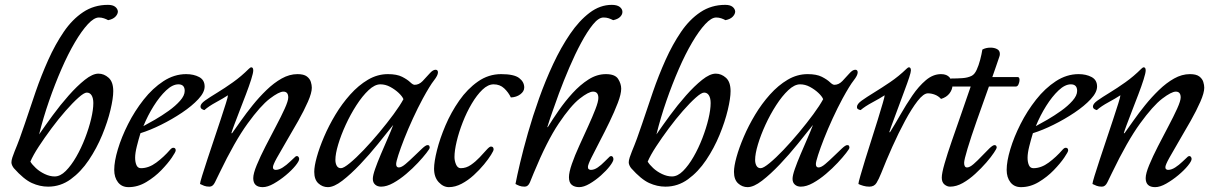

<svg xmlns="http://www.w3.org/2000/svg" viewBox="-20 -755 4985 790"><path d="M37 -63Q33 -68 30 -74.5Q27 -81 27 -87Q27 -95 31 -107.5Q35 -120 40 -132Q61 -182 82 -245.5Q103 -309 126.5 -377Q150 -445 178.5 -508.5Q207 -572 242 -623.5Q277 -675 322 -705Q367 -735 424 -735Q444 -735 454 -727Q464 -719 465 -708Q465 -697 455 -686.5Q445 -676 425 -672Q418 -676 408 -679.5Q398 -683 387 -683Q367 -683 341.5 -655.5Q316 -628 288 -580.5Q260 -533 233 -471Q206 -409 182 -340Q158 -271 141 -202Q165 -237 196.5 -280Q228 -323 262.5 -362Q297 -401 329 -426.5Q361 -452 385 -452Q408 -452 427 -435Q446 -418 446 -380Q446 -351 434.5 -302.5Q423 -254 400.5 -199.5Q378 -145 345.5 -96.5Q313 -48 271 -17.5Q229 13 178 13Q144 13 111 -2Q78 -17 37 -63ZM205 -29Q228 -29 250.5 -51.5Q273 -74 293.5 -109.5Q314 -145 330 -186.5Q346 -228 355 -266Q364 -304 364 -331Q364 -351 357 -362.5Q350 -374 337 -374Q326 -374 302.5 -353Q279 -332 250 -299Q221 -266 192 -227Q163 -188 139.5 -152Q116 -116 105 -90Q112 -78 127.5 -63.5Q143 -49 164 -39Q185 -29 205 -29Z M680 -139Q687 -147 693 -147Q703 -147 703 -136Q703 -130 687 -106.5Q671 -83 644 -55Q617 -27 582 -6Q547 15 509 15Q481 15 465.5 -5Q450 -25 450 -56Q450 -91 465 -141Q480 -191 507 -244.5Q534 -298 571 -345Q608 -392 652.5 -421Q697 -450 746 -450Q777 -450 799.5 -438Q822 -426 822 -399Q822 -375 796 -347Q770 -319 729 -291.5Q688 -264 642.5 -241.5Q597 -219 558 -207Q550 -181 543 -153Q536 -125 536 -106Q536 -88 541.5 -75.5Q547 -63 560 -63Q592 -63 623 -86Q654 -109 680 -139ZM714 -408Q690 -408 663.5 -383Q637 -358 612.5 -319Q588 -280 570 -236Q589 -246 617.5 -262.5Q646 -279 674 -299Q702 -319 721 -340.5Q740 -362 740 -381Q740 -408 714 -408Z M1022 -465Q1022 -455 1013.5 -428Q1005 -401 992 -367Q979 -333 966 -299.5Q953 -266 943.5 -240.5Q934 -215 932 -207H935Q950 -228 971.5 -258.5Q993 -289 1019.5 -322Q1046 -355 1076.5 -384.5Q1107 -414 1139 -432Q1171 -450 1204 -450Q1230 -450 1242.5 -440.5Q1255 -431 1259 -418Q1263 -405 1263 -394Q1263 -373 1247 -336.5Q1231 -300 1207 -257.5Q1183 -215 1159 -174.5Q1135 -134 1119 -105Q1103 -76 1103 -67Q1103 -61 1106.5 -58.5Q1110 -56 1114 -56Q1128 -56 1143.5 -66Q1159 -76 1173 -89.5Q1187 -103 1196 -111Q1200 -113 1201 -113Q1206 -113 1208.5 -109Q1211 -105 1211 -101Q1211 -92 1195.5 -73Q1180 -54 1156 -34Q1132 -14 1106.5 0.5Q1081 15 1061 15Q1022 15 1022 -22Q1022 -41 1036.5 -76Q1051 -111 1072.5 -153Q1094 -195 1115.5 -235.5Q1137 -276 1151.5 -308Q1166 -340 1166 -354Q1166 -378 1146 -378Q1128 -378 1090 -349Q1052 -320 999 -247Q946 -174 883 -43Q873 -23 864.5 -5Q856 13 842 13Q829 13 820 9.5Q811 6 803 2Q803 -4 811.5 -31.5Q820 -59 833 -98.5Q846 -138 860.5 -181Q875 -224 888 -263.5Q901 -303 909.5 -330Q918 -357 918 -363Q898 -350 868.5 -334Q839 -318 821 -302Q816 -303 810.5 -306.5Q805 -310 805 -317Q805 -328 824 -341.5Q843 -355 873.5 -373.5Q904 -392 938.5 -416.5Q973 -441 1004 -472Q1010 -478 1014 -478Q1022 -478 1022 -465Z M1772 -468Q1782 -468 1782 -457Q1782 -445 1765.5 -424Q1749 -403 1720 -350Q1699 -311 1679 -267.5Q1659 -224 1643.5 -184.5Q1628 -145 1619 -117Q1610 -89 1610 -80Q1610 -66 1621 -66Q1632 -66 1648.5 -80Q1665 -94 1683.5 -112Q1702 -130 1717 -144Q1732 -158 1739 -158Q1745 -158 1746.5 -154.5Q1748 -151 1748 -147Q1748 -143 1734.5 -125.5Q1721 -108 1699.5 -85Q1678 -62 1651.5 -39.5Q1625 -17 1598 -2Q1571 13 1548 13Q1533 13 1523.5 4.5Q1514 -4 1514 -19Q1514 -33 1523.5 -60Q1533 -87 1547 -120Q1561 -153 1575 -185Q1589 -217 1598 -241Q1571 -207 1535.5 -163Q1500 -119 1461.5 -78.5Q1423 -38 1388.5 -11.5Q1354 15 1329 15Q1307 15 1290 -0.5Q1273 -16 1273 -48Q1273 -71 1283.5 -109Q1294 -147 1313.5 -192.5Q1333 -238 1360 -283Q1387 -328 1421 -366Q1455 -404 1494 -427Q1533 -450 1576 -450Q1613 -450 1634.5 -439Q1656 -428 1667.5 -417Q1679 -406 1686 -406Q1704 -406 1719 -421.5Q1734 -437 1747.5 -452.5Q1761 -468 1772 -468ZM1545 -408Q1522 -408 1496.5 -384Q1471 -360 1446.5 -322Q1422 -284 1402.5 -241.5Q1383 -199 1371.5 -160.5Q1360 -122 1360 -97Q1360 -83 1365.5 -73Q1371 -63 1383 -63Q1394 -63 1419.5 -84Q1445 -105 1476.5 -138Q1508 -171 1540.5 -210Q1573 -249 1599.5 -285Q1626 -321 1640 -347Q1635 -359 1620 -373Q1605 -387 1585.5 -397.5Q1566 -408 1545 -408Z M2000 -152Q2011 -152 2011 -140Q2011 -135 2000.5 -118Q1990 -101 1971.5 -78.5Q1953 -56 1929.5 -34.5Q1906 -13 1879.5 1Q1853 15 1827 15Q1804 15 1785 -5.5Q1766 -26 1766 -61Q1766 -89 1778 -137Q1790 -185 1813 -239Q1836 -293 1869.5 -341Q1903 -389 1946.5 -419.5Q1990 -450 2042 -450Q2095 -450 2116 -434Q2137 -418 2137 -395Q2137 -379 2121 -367Q2105 -355 2082 -354Q2072 -375 2054.5 -391.5Q2037 -408 2011 -408Q1988 -408 1965 -386Q1942 -364 1921 -328.5Q1900 -293 1884 -252Q1868 -211 1859 -173Q1850 -135 1850 -109Q1850 -93 1856.5 -78Q1863 -63 1876 -63Q1898 -63 1917.5 -76.5Q1937 -90 1953.5 -107.5Q1970 -125 1982 -138.5Q1994 -152 2000 -152Z M2463 -683Q2443 -683 2419.5 -654Q2396 -625 2371 -578.5Q2346 -532 2322.5 -477Q2299 -422 2280 -371Q2269 -340 2255 -301Q2241 -262 2232 -232H2234Q2253 -263 2279 -300.5Q2305 -338 2336 -372Q2367 -406 2401.5 -428Q2436 -450 2473 -450Q2511 -450 2523.5 -430Q2536 -410 2536 -390Q2536 -368 2522 -331.5Q2508 -295 2488 -253.5Q2468 -212 2447.5 -173Q2427 -134 2413 -105.5Q2399 -77 2399 -68Q2399 -61 2403 -58.5Q2407 -56 2411 -56Q2425 -56 2439.5 -66Q2454 -76 2467 -89.5Q2480 -103 2489 -111Q2493 -113 2494 -113Q2499 -113 2501.5 -109Q2504 -105 2504 -100Q2504 -91 2489.5 -72Q2475 -53 2452.5 -33Q2430 -13 2406 1Q2382 15 2363 15Q2344 15 2332.5 5.5Q2321 -4 2321 -26Q2321 -46 2333 -80.5Q2345 -115 2363.5 -155.5Q2382 -196 2400 -235.5Q2418 -275 2430 -306Q2442 -337 2442 -352Q2442 -378 2420 -378Q2402 -378 2365 -349Q2328 -320 2279 -247Q2230 -174 2176 -43Q2168 -23 2160.5 -5Q2153 13 2139 13Q2126 13 2117 9.5Q2108 6 2101 2Q2107 -30 2120 -85Q2133 -140 2152.5 -208.5Q2172 -277 2198 -350Q2224 -423 2256 -491.5Q2288 -560 2325.5 -615Q2363 -670 2406 -702.5Q2449 -735 2497 -735Q2519 -735 2530 -726.5Q2541 -718 2541 -706Q2541 -695 2531.5 -685.5Q2522 -676 2503 -672Q2493 -677 2484 -680Q2475 -683 2463 -683Z M2577 -63Q2573 -68 2570 -74.5Q2567 -81 2567 -87Q2567 -95 2571 -107.5Q2575 -120 2580 -132Q2601 -182 2622 -245.5Q2643 -309 2666.5 -377Q2690 -445 2718.5 -508.5Q2747 -572 2782 -623.5Q2817 -675 2862 -705Q2907 -735 2964 -735Q2984 -735 2994 -727Q3004 -719 3005 -708Q3005 -697 2995 -686.5Q2985 -676 2965 -672Q2958 -676 2948 -679.5Q2938 -683 2927 -683Q2907 -683 2881.5 -655.5Q2856 -628 2828 -580.5Q2800 -533 2773 -471Q2746 -409 2722 -340Q2698 -271 2681 -202Q2705 -237 2736.5 -280Q2768 -323 2802.5 -362Q2837 -401 2869 -426.5Q2901 -452 2925 -452Q2948 -452 2967 -435Q2986 -418 2986 -380Q2986 -351 2974.5 -302.5Q2963 -254 2940.5 -199.5Q2918 -145 2885.5 -96.5Q2853 -48 2811 -17.5Q2769 13 2718 13Q2684 13 2651 -2Q2618 -17 2577 -63ZM2745 -29Q2768 -29 2790.5 -51.5Q2813 -74 2833.5 -109.5Q2854 -145 2870 -186.5Q2886 -228 2895 -266Q2904 -304 2904 -331Q2904 -351 2897 -362.5Q2890 -374 2877 -374Q2866 -374 2842.5 -353Q2819 -332 2790 -299Q2761 -266 2732 -227Q2703 -188 2679.5 -152Q2656 -116 2645 -90Q2652 -78 2667.5 -63.5Q2683 -49 2704 -39Q2725 -29 2745 -29Z M3499 -468Q3509 -468 3509 -457Q3509 -445 3492.5 -424Q3476 -403 3447 -350Q3426 -311 3406 -267.5Q3386 -224 3370.5 -184.5Q3355 -145 3346 -117Q3337 -89 3337 -80Q3337 -66 3348 -66Q3359 -66 3375.5 -80Q3392 -94 3410.5 -112Q3429 -130 3444 -144Q3459 -158 3466 -158Q3472 -158 3473.5 -154.5Q3475 -151 3475 -147Q3475 -143 3461.5 -125.5Q3448 -108 3426.5 -85Q3405 -62 3378.5 -39.5Q3352 -17 3325 -2Q3298 13 3275 13Q3260 13 3250.5 4.5Q3241 -4 3241 -19Q3241 -33 3250.5 -60Q3260 -87 3274 -120Q3288 -153 3302 -185Q3316 -217 3325 -241Q3298 -207 3262.5 -163Q3227 -119 3188.5 -78.5Q3150 -38 3115.5 -11.5Q3081 15 3056 15Q3034 15 3017 -0.5Q3000 -16 3000 -48Q3000 -71 3010.5 -109Q3021 -147 3040.5 -192.5Q3060 -238 3087 -283Q3114 -328 3148 -366Q3182 -404 3221 -427Q3260 -450 3303 -450Q3340 -450 3361.5 -439Q3383 -428 3394.5 -417Q3406 -406 3413 -406Q3431 -406 3446 -421.5Q3461 -437 3474.5 -452.5Q3488 -468 3499 -468ZM3272 -408Q3249 -408 3223.5 -384Q3198 -360 3173.5 -322Q3149 -284 3129.5 -241.5Q3110 -199 3098.5 -160.5Q3087 -122 3087 -97Q3087 -83 3092.5 -73Q3098 -63 3110 -63Q3121 -63 3146.5 -84Q3172 -105 3203.5 -138Q3235 -171 3267.5 -210Q3300 -249 3326.5 -285Q3353 -321 3367 -347Q3362 -359 3347 -373Q3332 -387 3312.5 -397.5Q3293 -408 3272 -408Z M3852 -450Q3876 -450 3887.5 -436Q3899 -422 3899 -404Q3899 -387 3887 -371Q3875 -355 3852 -348Q3841 -360 3826.5 -365.5Q3812 -371 3798 -371Q3780 -371 3755.5 -339.5Q3731 -308 3704 -258Q3677 -208 3651.5 -151Q3626 -94 3606 -43Q3596 -18 3586.5 -2.5Q3577 13 3557 13Q3544 13 3532 9.5Q3520 6 3512 2Q3512 -4 3520 -31.5Q3528 -59 3540 -98.5Q3552 -138 3566 -181Q3580 -224 3592 -263.5Q3604 -303 3612 -330Q3620 -357 3620 -363Q3600 -350 3570 -334Q3540 -318 3521 -302Q3516 -303 3511 -305.5Q3506 -308 3506 -315Q3506 -327 3525.5 -341Q3545 -355 3576 -374Q3607 -393 3642.5 -417Q3678 -441 3710 -472Q3716 -478 3720 -478Q3728 -478 3728 -465Q3728 -458 3721 -436.5Q3714 -415 3702.5 -384.5Q3691 -354 3679 -321Q3667 -288 3656 -259Q3645 -230 3639 -211H3642Q3662 -243 3685 -283.5Q3708 -324 3734 -362Q3760 -400 3789.5 -425Q3819 -450 3852 -450Z M4049 -399Q4022 -324 3998.5 -257Q3975 -190 3961 -143.5Q3947 -97 3947 -85Q3947 -66 3959 -66Q3970 -66 3986 -80Q4002 -94 4019 -112Q4036 -130 4050.5 -144Q4065 -158 4072 -158Q4081 -158 4081 -147Q4081 -144 4069.5 -126.5Q4058 -109 4038 -86Q4018 -63 3993 -40Q3968 -17 3941.5 -2Q3915 13 3889 13Q3877 13 3866 4Q3855 -5 3855 -24Q3855 -42 3866.5 -82Q3878 -122 3896.5 -175.5Q3915 -229 3935.5 -287.5Q3956 -346 3974 -399H3889Q3885 -399 3883.5 -402.5Q3882 -406 3882 -410Q3882 -417 3885.5 -424.5Q3889 -432 3896 -432Q3918 -432 3940 -433.5Q3962 -435 3978 -443Q3990 -449 3998.5 -467.5Q4007 -486 4013 -509Q4019 -532 4022 -551Q4036 -559 4056 -559Q4071 -559 4082.5 -553Q4094 -547 4094 -533Q4094 -530 4093.5 -527.5Q4093 -525 4092 -522Q4085 -502 4078 -481Q4071 -460 4063 -438H4167Q4175 -438 4175 -426Q4175 -418 4171 -408.5Q4167 -399 4160 -399Z M4352 -139Q4359 -147 4365 -147Q4375 -147 4375 -136Q4375 -130 4359 -106.5Q4343 -83 4316 -55Q4289 -27 4254 -6Q4219 15 4181 15Q4153 15 4137.5 -5Q4122 -25 4122 -56Q4122 -91 4137 -141Q4152 -191 4179 -244.5Q4206 -298 4243 -345Q4280 -392 4324.5 -421Q4369 -450 4418 -450Q4449 -450 4471.5 -438Q4494 -426 4494 -399Q4494 -375 4468 -347Q4442 -319 4401 -291.5Q4360 -264 4314.5 -241.5Q4269 -219 4230 -207Q4222 -181 4215 -153Q4208 -125 4208 -106Q4208 -88 4213.5 -75.5Q4219 -63 4232 -63Q4264 -63 4295 -86Q4326 -109 4352 -139ZM4386 -408Q4362 -408 4335.5 -383Q4309 -358 4284.5 -319Q4260 -280 4242 -236Q4261 -246 4289.5 -262.5Q4318 -279 4346 -299Q4374 -319 4393 -340.5Q4412 -362 4412 -381Q4412 -408 4386 -408Z M4694 -465Q4694 -455 4685.5 -428Q4677 -401 4664 -367Q4651 -333 4638 -299.5Q4625 -266 4615.5 -240.5Q4606 -215 4604 -207H4607Q4622 -228 4643.5 -258.5Q4665 -289 4691.5 -322Q4718 -355 4748.5 -384.5Q4779 -414 4811 -432Q4843 -450 4876 -450Q4902 -450 4914.5 -440.5Q4927 -431 4931 -418Q4935 -405 4935 -394Q4935 -373 4919 -336.5Q4903 -300 4879 -257.5Q4855 -215 4831 -174.5Q4807 -134 4791 -105Q4775 -76 4775 -67Q4775 -61 4778.5 -58.5Q4782 -56 4786 -56Q4800 -56 4815.5 -66Q4831 -76 4845 -89.5Q4859 -103 4868 -111Q4872 -113 4873 -113Q4878 -113 4880.5 -109Q4883 -105 4883 -101Q4883 -92 4867.5 -73Q4852 -54 4828 -34Q4804 -14 4778.5 0.5Q4753 15 4733 15Q4694 15 4694 -22Q4694 -41 4708.5 -76Q4723 -111 4744.5 -153Q4766 -195 4787.5 -235.5Q4809 -276 4823.5 -308Q4838 -340 4838 -354Q4838 -378 4818 -378Q4800 -378 4762 -349Q4724 -320 4671 -247Q4618 -174 4555 -43Q4545 -23 4536.5 -5Q4528 13 4514 13Q4501 13 4492 9.5Q4483 6 4475 2Q4475 -4 4483.5 -31.5Q4492 -59 4505 -98.5Q4518 -138 4532.5 -181Q4547 -224 4560 -263.5Q4573 -303 4581.5 -330Q4590 -357 4590 -363Q4570 -350 4540.5 -334Q4511 -318 4493 -302Q4488 -303 4482.5 -306.5Q4477 -310 4477 -317Q4477 -328 4496 -341.5Q4515 -355 4545.5 -373.5Q4576 -392 4610.5 -416.5Q4645 -441 4676 -472Q4682 -478 4686 -478Q4694 -478 4694 -465Z"/></svg>

Font: Sedan
Style: Italic
Weight: 400
Italic angle: -13.8°
Designer: Sebastian Salazar
Foundry: Sebastian Salazar
Version: Version 1.100; ttfautohint (v1.8.4.7-5d5b)